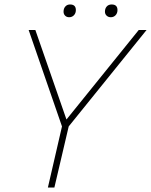

<svg xmlns="http://www.w3.org/2000/svg" viewBox="-20 -838 675 858"><path d="M194 0 257 -273 108 -704H138L277 -304L600 -704H635L287 -273L223 0ZM475 -761Q464 -761 456.5 -768Q449 -775 449 -786Q449 -800 457 -809Q465 -818 479 -818Q505 -818 505 -793Q505 -779 496.5 -770Q488 -761 475 -761ZM289 -761Q278 -761 271 -768Q264 -775 264 -786Q264 -800 272 -809Q280 -818 293 -818Q319 -818 319 -793Q319 -779 310.5 -770Q302 -761 289 -761Z"/></svg>

Font: Prodigy Sans ExtraLight
Style: Italic
Weight: 200
Italic angle: -13°
Designer: Wei Huang
Foundry: Wei Huang
Version: Version 1.003; ttfautohint (v1.8.3)